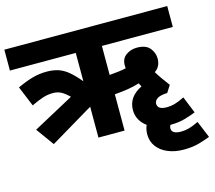

<svg xmlns="http://www.w3.org/2000/svg" viewBox="-113 -762 1223 1093"><g transform="rotate(-15 498.5 -215.0)"><path d="M133 -30 57 -135 297 -265Q270 -291 249.5 -301.5Q229 -312 202 -312Q173 -312 144.5 -303Q116 -294 74 -274L25 -393Q72 -415 113.5 -427Q155 -439 199 -439Q237 -439 267 -429.5Q297 -420 325.5 -396.5Q354 -373 388 -332V-499H0V-622H960V-499H542V-328Q567 -330 592.5 -333Q618 -336 640 -341Q639 -350 639 -358Q639 -398 667 -418Q695 -438 731 -438Q784 -438 807 -410Q830 -382 830 -348Q830 -323 820 -304.5Q810 -286 794 -277Q808 -254 823 -233Q838 -212 858 -185L832 -144Q789 -142 772 -130Q755 -118 755 -101Q755 -66 809 -66Q833 -66 856.5 -72.5Q880 -79 914 -96L954 3Q927 14 889.5 25Q852 36 803 36Q797 44 797 55Q797 89 851 89Q876 89 899.5 82.5Q923 76 956 60L997 159Q969 170 931 181Q893 192 840 192Q789 192 748 175Q707 158 684 127Q661 96 661 55Q661 25 672 1Q647 -17 632.5 -42.5Q618 -68 618 -100Q618 -178 700 -218Q694 -230 689 -239Q659 -229 621 -223Q583 -217 542 -214V0H388V-182Z"/></g></svg>

Font: Noto Sans ExtraBold
Style: Regular
Weight: 800
Designer: Monotype Design Team
Foundry: Monotype Imaging Inc.
Version: Version 2.007